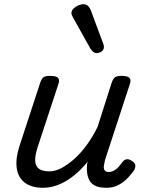

<svg xmlns="http://www.w3.org/2000/svg" viewBox="-20 -875 687 911"><path d="M184 16Q130 16 98 -8Q66 -32 59.5 -76.5Q53 -121 72 -181L171 -483Q178 -503 187.5 -509Q197 -515 216 -515Q247 -515 255.5 -505.5Q264 -496 257 -476L158 -175Q146 -137 147 -112Q148 -87 164.5 -74.5Q181 -62 215 -62Q242 -62 271.5 -77.5Q301 -93 332 -120.5Q363 -148 391.5 -187Q420 -226 443 -273L510 -483Q517 -503 526.5 -509Q536 -515 555 -515Q586 -515 594.5 -505.5Q603 -496 596 -476L478 -115Q475 -102 473 -89Q471 -76 476 -67.5Q481 -59 496 -59Q509 -59 521.5 -66Q534 -73 544 -84.5Q554 -96 562 -107Q568 -116 579 -119Q590 -122 605 -112Q621 -102 622 -91.5Q623 -81 618 -70Q607 -53 588 -32.5Q569 -12 543.5 2Q518 16 485 16Q452 16 433 7Q414 -2 405 -18Q396 -34 393.5 -54Q391 -74 393 -96L396 -108Q372 -78 346 -55Q320 -32 293 -16Q266 0 238.5 8Q211 16 184 16ZM438 -623Q431 -623 423.5 -628Q416 -633 408 -646L327 -791Q324 -797 321.5 -802Q319 -807 319 -813Q319 -824 328 -833.5Q337 -843 350.5 -849Q364 -855 377 -855Q400 -855 412 -823L469 -670Q471 -666 472 -661.5Q473 -657 473 -653Q473 -638 461.5 -630.5Q450 -623 438 -623Z"/></svg>

Font: Playwrite MX
Style: Regular
Weight: 400
Designer: Veronika Burian, José Scaglione
Foundry: TypeTogether
Version: Version 1.002